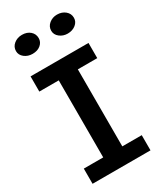

<svg xmlns="http://www.w3.org/2000/svg" viewBox="-225 -985 890 1062"><g transform="rotate(-30 220.0 -454.5)"><path d="M159 -57V-631H281V-57ZM35 0V-97H405V0ZM35 -589V-686H405V-589ZM332 -788Q303 -788 281.5 -805Q260 -822 260 -847Q260 -874 281.5 -891.5Q303 -909 332 -909Q363 -909 384 -891.5Q405 -874 405 -847Q405 -822 384 -805Q363 -788 332 -788ZM108 -788Q78 -788 56.5 -805Q35 -822 35 -847Q35 -874 56.5 -891.5Q78 -909 108 -909Q140 -909 160 -891.5Q180 -874 180 -847Q180 -822 160 -805Q140 -788 108 -788Z"/></g></svg>

Font: BioRhyme SemiBold
Style: Regular
Weight: 600
Designer: Aoife Mooney
Foundry: Aoife Mooney Type
Version: Version 1.600;gftools[0.9.33]